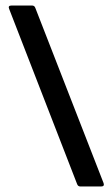

<svg xmlns="http://www.w3.org/2000/svg" viewBox="-20 -675 407 695"><path d="M271 0Q262 0 259 -9L13 -643Q8 -655 22 -655H96Q105 -655 108 -646L355 -12Q359 0 346 0Z"/></svg>

Font: Sofia Sans Extra Cond
Style: Bold
Weight: 700
Width: 1
Designer: Botio Nikoltchev, Ani Petrova
Foundry: lettersoup
Version: Version 4.100; ttfautohint (v1.8.3)